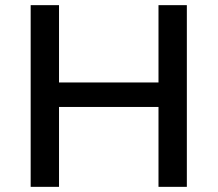

<svg xmlns="http://www.w3.org/2000/svg" viewBox="-20 -725 844 745"><path d="M99 0V-705H209V-405H595V-705H705V0H595V-310H209V0Z"/></svg>

Font: Nunito Sans 8pt SemiBold
Style: Regular
Weight: 600
Version: Version 3.101;gftools[0.9.27]